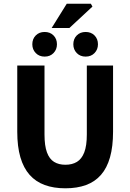

<svg xmlns="http://www.w3.org/2000/svg" viewBox="-20 -1006 705 1038"><path d="M333.6 12Q270.4 12 221.9 -5.7Q173.3 -23.4 140.2 -60.6Q107.2 -97.8 90.2 -155.8Q73.3 -213.8 73.3 -293.9V-651.8H220.6V-278.7Q220.6 -218.1 233.8 -182.3Q246.9 -146.5 272.2 -130.9Q297.4 -115.3 333.6 -115.3Q370.2 -115.3 396 -130.9Q421.7 -146.5 435.6 -182.3Q449.4 -218.1 449.4 -278.7V-651.8H591.2V-293.9Q591.2 -213.8 574.8 -155.8Q558.4 -97.8 525.9 -60.6Q493.4 -23.4 445.1 -5.7Q396.8 12 333.6 12ZM221.3 -700Q191.8 -700 173.3 -719.2Q154.7 -738.4 154.7 -766.6Q154.7 -795.6 173.3 -814.4Q191.8 -833.2 221.3 -833.2Q251 -833.2 269.4 -814.4Q287.9 -795.6 287.9 -766.6Q287.9 -738.4 269.4 -719.2Q251 -700 221.3 -700ZM443 -700Q413.5 -700 394.9 -719.2Q376.4 -738.4 376.4 -766.6Q376.4 -795.6 394.9 -814.4Q413.5 -833.2 443 -833.2Q472.6 -833.2 491.1 -814.4Q509.6 -795.6 509.6 -766.6Q509.6 -738.4 491.1 -719.2Q472.6 -700 443 -700ZM259.2 -854.6 340.9 -985.9H471.2L479.8 -970.4L355.1 -854.6Z"/></svg>

Font: SourceSans3VF
Style: Regular
Weight: 200
Designer: Paul D. Hunt
Foundry: Adobe
Version: Version 3.052;hotconv 1.1.0;makeotfexe 2.6.0